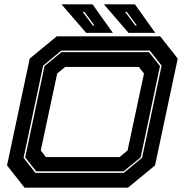

<svg xmlns="http://www.w3.org/2000/svg" viewBox="-20 -868 854 888"><path d="M93.5 0 12.5 -103 117.5 -597 242.5 -700H721L802 -597L697 -103L572 0ZM143.5 -68.5H552.5L637 -138L727.5 -564.5L673 -634H263.5L179.5 -564.5L89 -138ZM147.5 -75.5 96.5 -140 186 -562.5 264.5 -627H669L720 -562.5L630.5 -140L551.5 -75.5ZM192.5 -141.5H533L570 -172L646 -528L622 -558.5H281.5L244.5 -528L168.5 -172ZM698 -716H574.5L460.5 -848H604ZM613 -750 566.5 -813H558.5L605.5 -750ZM502 -716H378.5L264.5 -848H408ZM417 -750 370.5 -813H362.5L409.5 -750Z"/></svg>

Font: Tourney Expanded ExtraBold
Style: Italic
Weight: 800
Width: 7
Italic angle: -12°
Designer: Tyler Finck
Foundry: Etcetera Type Co
Version: Version 1.010; ttfautohint (v1.8.3)